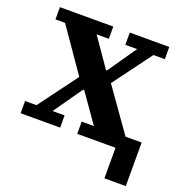

<svg xmlns="http://www.w3.org/2000/svg" viewBox="-123 -629 840 886"><g transform="rotate(20 297.5 -186.0)"><path d="M485 0H297V-60H357L258 -201H253L154 -60H213V0H19V-60H75L216 -250L69 -462H22V-522H284V-462H224L321 -322H326L423 -462H365V-522H559V-462H503L363 -273L511 -64H590V150H485Z"/></g></svg>

Font: IBM Plex Serif SmBld
Style: Regular
Weight: 600
Designer: Mike Abbink, Paul van der Laan, Pieter van Rosmalen
Foundry: Bold Monday
Version: Version 3.001